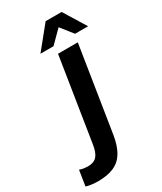

<svg xmlns="http://www.w3.org/2000/svg" viewBox="-337 -1033 1106 1312"><g transform="rotate(-30 215.5 -376.5)"><path d="M26 187Q8 187 -16.5 184.5Q-41 182 -66 175L-47 53Q-28 60 -10.5 62Q7 64 19 64Q65 64 88.5 38Q112 12 121 -46L225 -705H381L275 -33Q262 45 233 93.5Q204 142 153.5 164.5Q103 187 26 187ZM121 -765 263 -940H389L497 -765H394L319 -860L224 -765Z"/></g></svg>

Font: Mulish ExtraLight ExtraBold
Style: Italic
Weight: 800
Italic angle: -9°
Version: Version 3.603